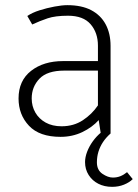

<svg xmlns="http://www.w3.org/2000/svg" viewBox="-20 -518 535 745"><path d="M372 -4Q354 11 340 30.5Q326 50 318 71Q310 92 310 111Q310 139 324 161Q338 183 361.5 195Q385 207 415 207Q440 207 461 198.5Q482 190 495 177L473 150Q461 160 447.5 165.5Q434 171 418 171Q399 171 377.5 156.5Q356 142 356 112Q356 90 362 70.5Q368 51 379.5 33.5Q391 16 409 0ZM103 -136Q103 -181 133 -212.5Q163 -244 229 -244H360V-109Q337 -75 301.5 -51.5Q266 -28 219 -28Q183 -28 157 -42.5Q131 -57 117 -81.5Q103 -106 103 -136ZM105 -423Q135 -437 165 -447Q195 -457 244 -457Q303 -457 331.5 -424Q360 -391 360 -341V-281H225Q149 -281 100.5 -243Q52 -205 52 -136Q52 -73 92.5 -30Q133 13 215 13Q261 13 299.5 -5.5Q338 -24 363 -52L371 0H409V-340Q409 -388 390 -423.5Q371 -459 334 -478.5Q297 -498 241 -498Q221 -498 191.5 -492.5Q162 -487 133.5 -478Q105 -469 86 -456Z"/></svg>

Font: Catamaran Thin
Style: Regular
Weight: 100
Designer: Pria Ravichandran
Version: Version 2.000